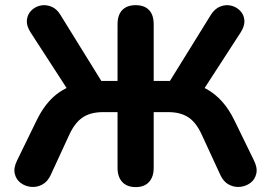

<svg xmlns="http://www.w3.org/2000/svg" viewBox="-20 -734 1076 762"><path d="M518.8 8.5Q483.8 8.5 465.1 -11.8Q446.5 -32 446.5 -68.2V-289H388.8Q340.2 -289 309 -268.5Q277.8 -248 255.8 -201L181 -39Q168.5 -12.2 147 -1.1Q125.5 10 102.6 7.6Q79.8 5.2 61.8 -8.2Q43.8 -21.8 38.5 -45Q33.2 -68.2 48.2 -98L124.2 -253.8Q157.2 -322.5 203.6 -359.1Q250 -395.8 316.2 -407L257 -365.2L101 -606Q84.5 -632 86.6 -654.2Q88.8 -676.5 103.8 -691.8Q118.8 -707 139.9 -711.8Q161 -716.5 182.9 -708.1Q204.8 -699.8 219.8 -675L393 -395.2L368.2 -412.8H446.5V-637.5Q446.5 -674.8 465.2 -694.1Q484 -713.5 518.8 -713.5Q553 -713.5 571.5 -694.1Q590 -674.8 590 -637.5V-412.8H669L643.5 -395.2L816.8 -675Q832.5 -699.8 854 -708.1Q875.5 -716.5 896.5 -711.8Q917.5 -707 932.6 -691.8Q947.8 -676.5 949.9 -654.2Q952 -632 935.5 -606L779.5 -365.2L720.2 -407Q764.8 -400 799.4 -380.9Q834 -361.8 861.9 -330.5Q889.8 -299.2 911.5 -253.8L987.5 -98Q1002.5 -68.2 997.2 -45Q992 -21.8 974 -8.2Q956 5.2 933.1 7.6Q910.2 10 888.8 -1.1Q867.2 -12.2 854.8 -39L780 -201Q758 -248.8 726.8 -268.9Q695.5 -289 647.8 -289H590V-68.2Q590 -32 571.5 -11.8Q553 8.5 518.8 8.5Z"/></svg>

Font: Nunito ExtraLight
Style: Regular
Weight: 200
Designer: Vernon Adams
Foundry: Vernon Adams
Version: Version 3.602;April 4, 2023;FontCreator 14.0.0.2856 64-bit